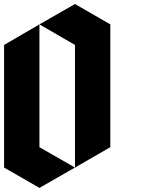

<svg xmlns="http://www.w3.org/2000/svg" viewBox="-20 -919 733 939"><path d="M0 -699.2Q0 -500 0 -99.6Q57.6 -66.4 172.9 0Q231.4 -33.2 346.7 -99.6Q289.1 -132.8 172.9 -199.2Q172.9 -399.4 172.9 -799.8Q115.2 -766.6 0 -699.2ZM519.5 -199.2Q519.5 -399.4 519.5 -799.8Q461.9 -833 346.7 -899.4Q289.1 -866.2 172.9 -799.8Q231.4 -766.6 346.7 -699.2Q346.7 -500 346.7 -99.6Q404.3 -132.8 519.5 -199.2Z"/></svg>

Font: DreiFraktur
Style: Regular
Weight: 400
Designer: JayCobs
Version: Version 1.2